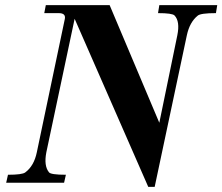

<svg xmlns="http://www.w3.org/2000/svg" viewBox="-20 -710 864 746"><path d="M824 -690 819 -659Q759 -659 748 -649Q717 -624 706 -573L581 16H556L270 -637L160 -118Q150 -66 170 -41Q176 -31 236 -31L229 0H4L11 -31Q66 -31 78 -40Q112 -65 123 -118L232 -637Q236 -659 208 -659H152L158 -690H406L599 -233L669 -573Q680 -627 658 -650Q649 -659 594 -659L599 -690Z"/></svg>

Font: GFS Didot
Style: Bold Italic
Weight: 700
Italic angle: -12°
Designer: Designed by Takis Katsoulidis and George D. Matthiopoulos.
Foundry: Designed by Takis Katsoulidis and George D. Matthiopoulos.
Version: Version 1.0